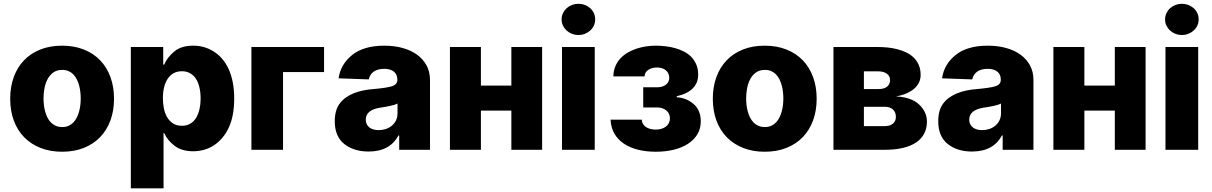

<svg xmlns="http://www.w3.org/2000/svg" viewBox="-20 -795 6434 1019"><path d="M34.1 -271Q34.1 -333.5 52.7 -385.1Q71.4 -436.8 106.7 -474.1Q142 -511.4 193.4 -532Q244.7 -552.6 309.7 -552.6Q373.9 -552.6 425.1 -532.1Q476.2 -511.7 511.7 -474.8Q547.2 -437.9 566.2 -385.8Q585.2 -333.8 585.2 -271Q585.2 -208.1 566.2 -156.2Q547.2 -104.4 511.7 -67.5Q476.2 -30.5 425.1 -10.1Q373.9 10.3 309.7 10.3Q246.8 10.3 195.8 -9.6Q144.9 -29.5 108.8 -66.1Q72.8 -102.6 53.4 -154.7Q34.1 -206.7 34.1 -271ZM310.7 -120.7Q330.3 -120.7 345 -127.7Q359.7 -134.6 370.6 -146.3Q381.4 -158 388.7 -173.3Q396 -188.6 400.4 -205.4Q404.8 -222.3 406.6 -239.5Q408.4 -256.7 408.4 -272Q408.4 -287.6 406.6 -304.9Q404.8 -322.1 400.6 -339Q396.3 -355.8 389 -371.3Q381.7 -386.7 370.9 -398.4Q360.1 -410.2 345.2 -417.1Q330.3 -424 310.7 -424Q280.9 -424 261.5 -409.3Q242.2 -394.5 231 -372Q219.8 -349.4 215.4 -322.8Q210.9 -296.2 210.9 -272Q210.9 -256 212.9 -238.6Q214.8 -221.2 219.3 -204.4Q223.7 -187.5 231.2 -172.4Q238.6 -157.3 249.6 -145.8Q260.7 -134.2 275.7 -127.5Q290.8 -120.7 310.7 -120.7Z M846.2 -545.5V-452.1H851.6Q859.4 -471.2 872.3 -488.1Q885.3 -505 904.5 -521.3Q941.1 -552.6 1006 -552.6Q1034.8 -552.6 1061.3 -545.3Q1087.7 -538 1112.6 -522.7Q1137.1 -507.8 1157.5 -484.7Q1177.9 -461.6 1192.5 -430.6Q1207 -399.5 1215 -359.9Q1223 -320.3 1223 -272.4Q1223 -179 1193.9 -117.2Q1179.3 -86.3 1159.3 -62.9Q1139.2 -39.4 1115.1 -23.6Q1090.9 -7.8 1063 0Q1035.2 7.8 1005 7.8Q943.9 7.8 905.9 -21.7Q868.3 -50.8 851.6 -88.4H848V204.5H674.4V-545.5ZM844.5 -272.7Q844.5 -248.6 849.3 -222.8Q854 -197.1 865.4 -176Q876.8 -154.8 896.3 -141.2Q915.8 -127.5 945 -127.5Q964.8 -127.5 979.8 -133.7Q994.7 -139.9 1005.9 -150.7Q1017 -161.6 1024.5 -176Q1032 -190.3 1036.4 -206.5Q1040.8 -222.7 1042.8 -239.7Q1044.7 -256.7 1044.7 -272.7Q1044.7 -289.1 1042.8 -305.9Q1040.8 -322.8 1036.4 -339Q1032 -355.1 1024.5 -369.3Q1017 -383.5 1005.9 -394Q994.7 -404.5 979.6 -410.7Q964.5 -416.9 945 -416.9Q921.2 -416.9 902.5 -407Q883.9 -397 870.9 -378.4Q858 -359.7 851.2 -333.1Q844.5 -306.5 844.5 -272.7Z M1699.9 -545.5V-412.6H1482.2V0H1314.3V-545.5Z M1784.4 -247.5Q1798.3 -265.3 1817.1 -278.4Q1835.9 -291.5 1858.3 -300.4Q1880.7 -309.3 1906.2 -314.6Q1931.8 -320 1959.5 -322.1Q2029.5 -328.1 2059.3 -337Q2088.8 -346.2 2088.8 -370.7V-372.5Q2088.8 -400.2 2070.1 -415Q2051.5 -429.7 2019.2 -429.7Q1984.7 -429.7 1963.8 -415Q1942.8 -400.2 1937.1 -373.6L1777 -379.3Q1787.3 -453.5 1849.1 -503.2Q1910.2 -552.6 2020.6 -552.6Q2072.8 -552.6 2117 -540.3Q2161.2 -528.1 2193.4 -504.8Q2225.5 -481.5 2243.8 -447.8Q2262.1 -414.1 2262.1 -370.7V0H2098.7V-76H2094.5Q2049.4 9.2 1936.1 9.2Q1858 9.2 1807.5 -30.5Q1756.7 -70.7 1756.7 -151.3Q1756.7 -212 1784.4 -247.5ZM1921.2 -159.8Q1921.2 -146.3 1926.3 -136Q1931.5 -125.7 1940.5 -118.6Q1949.6 -111.5 1962.2 -108Q1974.8 -104.4 1989.7 -104.4Q2009.6 -104.4 2027.7 -110.4Q2045.8 -116.5 2059.7 -128Q2073.5 -139.6 2081.7 -156.2Q2089.8 -172.9 2089.8 -193.9V-245.7Q2082.7 -241.8 2072.4 -238.6Q2062.1 -235.4 2049 -232.6Q2035.5 -229.8 2022.9 -227.6Q2010.3 -225.5 1998.2 -223.7Q1921.2 -211.6 1921.2 -159.8Z M2532.3 -545.5V-340.6H2693.9V-545.5H2857.2V0H2693.9V-208.1H2532.3V0H2367.9V-545.5Z M2962.7 0V-545.5H3136.4V0ZM2960.6 -692.1Q2960.6 -710.2 2968 -725.5Q2975.5 -740.8 2987.7 -751.8Q3000 -762.8 3016.2 -768.8Q3032.3 -774.9 3049.7 -774.9Q3067.5 -774.9 3083.5 -768.8Q3099.4 -762.8 3111.9 -752Q3124.3 -741.1 3131.6 -725.9Q3138.8 -710.6 3138.8 -692.1Q3138.8 -674 3131.6 -658.7Q3124.3 -643.5 3111.9 -632.5Q3099.4 -621.4 3083.5 -615.2Q3067.5 -609 3049.7 -609Q3032.3 -609 3016.2 -615.2Q3000 -621.4 2987.7 -632.5Q2975.5 -643.5 2968 -658.7Q2960.6 -674 2960.6 -692.1Z M3220.5 -159.8H3386Q3386.4 -148.1 3391.9 -138.3Q3397.4 -128.6 3407.1 -121.6Q3416.9 -114.7 3430.4 -111Q3443.9 -107.2 3459.9 -107.2Q3476.2 -107.2 3490.1 -111.3Q3503.9 -115.4 3514 -123Q3524.1 -130.7 3529.8 -141.9Q3535.5 -153.1 3535.5 -166.9Q3535.5 -179.7 3530.5 -190.3Q3525.6 -201 3516.5 -208.6Q3507.5 -216.3 3494.9 -220.5Q3482.2 -224.8 3467 -224.8H3393.8V-331.7H3467Q3481.9 -331.7 3494 -335.4Q3506 -339.1 3514.6 -345.9Q3523.1 -352.6 3527.5 -361.9Q3532 -371.1 3532 -381.7Q3532 -394.2 3527.3 -404.3Q3522.7 -414.4 3514.4 -421.5Q3506 -428.6 3494.1 -432.7Q3482.2 -436.8 3467.7 -436.8Q3453.5 -436.8 3441.2 -433.4Q3429 -430 3420.1 -423.8Q3411.2 -417.6 3406.1 -408.9Q3400.9 -400.2 3400.9 -389.6H3235.4Q3235.8 -419 3245.6 -442.5Q3255.3 -465.9 3271.8 -484Q3288.4 -502.1 3310.4 -515.1Q3332.4 -528.1 3357.2 -536.4Q3382.1 -544.7 3408.6 -548.7Q3435 -552.6 3460.2 -552.6Q3485.1 -552.6 3511.5 -549.5Q3538 -546.5 3563 -539.6Q3588.1 -532.7 3610.3 -521.3Q3632.5 -509.9 3649.1 -492.7Q3665.8 -475.5 3675.6 -452.2Q3685.4 -429 3685.4 -398.4Q3685.4 -355.5 3656.8 -326.2Q3628.2 -296.9 3571.7 -284.4V-278.8Q3622.9 -275.9 3661.2 -242.9Q3699.2 -209.9 3699.2 -150.9Q3699.2 -112.6 3681.5 -82.7Q3663.7 -52.9 3631.9 -32.1Q3600.1 -11.4 3556.3 -0.5Q3512.4 10.3 3460.2 10.3Q3409.1 10.3 3365.9 -0.5Q3322.8 -11.4 3291 -32.7Q3259.2 -54 3240.8 -85.9Q3222.3 -117.9 3220.5 -159.8Z M3763.1 -271Q3763.1 -333.5 3781.8 -385.1Q3800.4 -436.8 3835.8 -474.1Q3871.1 -511.4 3922.4 -532Q3973.7 -552.6 4038.7 -552.6Q4103 -552.6 4154.1 -532.1Q4205.3 -511.7 4240.8 -474.8Q4276.3 -437.9 4295.3 -385.8Q4314.3 -333.8 4314.3 -271Q4314.3 -208.1 4295.3 -156.2Q4276.3 -104.4 4240.8 -67.5Q4205.3 -30.5 4154.1 -10.1Q4103 10.3 4038.7 10.3Q3975.9 10.3 3924.9 -9.6Q3873.9 -29.5 3837.9 -66.1Q3801.8 -102.6 3782.5 -154.7Q3763.1 -206.7 3763.1 -271ZM4039.8 -120.7Q4059.3 -120.7 4074 -127.7Q4088.8 -134.6 4099.6 -146.3Q4110.4 -158 4117.7 -173.3Q4125 -188.6 4129.4 -205.4Q4133.9 -222.3 4135.7 -239.5Q4137.4 -256.7 4137.4 -272Q4137.4 -287.6 4135.7 -304.9Q4133.9 -322.1 4129.6 -339Q4125.4 -355.8 4118.1 -371.3Q4110.8 -386.7 4100 -398.4Q4089.1 -410.2 4074.2 -417.1Q4059.3 -424 4039.8 -424Q4009.9 -424 3990.6 -409.3Q3971.2 -394.5 3960 -372Q3948.9 -349.4 3944.4 -322.8Q3940 -296.2 3940 -272Q3940 -256 3941.9 -238.6Q3943.9 -221.2 3948.3 -204.4Q3952.8 -187.5 3960.2 -172.4Q3967.7 -157.3 3978.7 -145.8Q3989.7 -134.2 4004.8 -127.5Q4019.9 -120.7 4039.8 -120.7Z M4638.8 -545.5Q4663.4 -545.5 4689.6 -543Q4715.9 -540.5 4741.1 -534.1Q4766.3 -527.7 4789.1 -517Q4811.8 -506.4 4828.8 -489.9Q4845.9 -473.4 4856 -450.5Q4866.1 -427.6 4866.1 -397Q4866.1 -375.7 4857.4 -357.4Q4848.7 -339.1 4831.9 -324.4Q4815 -309.7 4790.7 -299.2Q4766.3 -288.7 4734.7 -283.4Q4818.2 -278.8 4858.7 -239.7Q4899.5 -200.3 4899.5 -149.9Q4899.5 -113.6 4884.9 -85.8Q4870.4 -57.9 4841.8 -38.7Q4813.2 -19.5 4771.5 -9.8Q4729.8 0 4675.4 0H4403.4V-545.5ZM4565 -228.3V-125.7H4675.4Q4703.1 -125.7 4718.9 -138.7Q4734.7 -151.6 4734.7 -175.1Q4734.7 -199.9 4718.9 -214.1Q4703.1 -228.3 4675.4 -228.3ZM4643.5 -322.4Q4672.2 -322.4 4688 -335Q4703.8 -347.7 4703.8 -370Q4703.8 -391.7 4686.4 -404.1Q4669 -416.5 4638.8 -416.5H4565V-322.4Z M4987.2 -247.5Q5001.1 -265.3 5019.9 -278.4Q5038.7 -291.5 5061.1 -300.4Q5083.5 -309.3 5109 -314.6Q5134.6 -320 5162.3 -322.1Q5232.2 -328.1 5262.1 -337Q5291.5 -346.2 5291.5 -370.7V-372.5Q5291.5 -400.2 5272.9 -415Q5254.3 -429.7 5221.9 -429.7Q5187.5 -429.7 5166.5 -415Q5145.6 -400.2 5139.9 -373.6L4979.8 -379.3Q4990.1 -453.5 5051.8 -503.2Q5112.9 -552.6 5223.4 -552.6Q5275.6 -552.6 5319.8 -540.3Q5364 -528.1 5396.1 -504.8Q5428.3 -481.5 5446.6 -447.8Q5464.8 -414.1 5464.8 -370.7V0H5301.5V-76H5297.2Q5252.1 9.2 5138.8 9.2Q5060.7 9.2 5010.3 -30.5Q4959.5 -70.7 4959.5 -151.3Q4959.5 -212 4987.2 -247.5ZM5123.9 -159.8Q5123.9 -146.3 5129.1 -136Q5134.2 -125.7 5143.3 -118.6Q5152.3 -111.5 5165 -108Q5177.6 -104.4 5192.5 -104.4Q5212.4 -104.4 5230.5 -110.4Q5248.6 -116.5 5262.4 -128Q5276.3 -139.6 5284.4 -156.2Q5292.6 -172.9 5292.6 -193.9V-245.7Q5285.5 -241.8 5275.2 -238.6Q5264.9 -235.4 5251.8 -232.6Q5238.3 -229.8 5225.7 -227.6Q5213.1 -225.5 5201 -223.7Q5123.9 -211.6 5123.9 -159.8Z M5735.1 -545.5V-340.6H5896.7V-545.5H6060V0H5896.7V-208.1H5735.1V0H5570.7V-545.5Z M6165.5 0V-545.5H6339.1V0ZM6163.4 -692.1Q6163.4 -710.2 6170.8 -725.5Q6178.3 -740.8 6190.5 -751.8Q6202.8 -762.8 6218.9 -768.8Q6235.1 -774.9 6252.5 -774.9Q6270.2 -774.9 6286.2 -768.8Q6302.2 -762.8 6314.6 -752Q6327.1 -741.1 6334.3 -725.9Q6341.6 -710.6 6341.6 -692.1Q6341.6 -674 6334.3 -658.7Q6327.1 -643.5 6314.6 -632.5Q6302.2 -621.4 6286.2 -615.2Q6270.2 -609 6252.5 -609Q6235.1 -609 6218.9 -615.2Q6202.8 -621.4 6190.5 -632.5Q6178.3 -643.5 6170.8 -658.7Q6163.4 -674 6163.4 -692.1Z"/></svg>

Font: Inter P Extra Bold
Style: Regular
Weight: 800
Designer: Rasmus Andersson
Foundry: rsms
Version: Version 3.018;git-588b23468